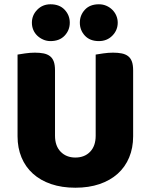

<svg xmlns="http://www.w3.org/2000/svg" viewBox="-20 -861 704 897"><path d="M602 -224Q602 -170 583.5 -125.5Q565 -81 530 -49.5Q495 -18 445 -1Q395 16 332 16Q269 16 219 -1Q169 -18 134 -49.5Q99 -81 80.5 -125.5Q62 -170 62 -224V-606Q73 -608 97 -611.5Q121 -615 143 -615Q166 -615 183.5 -611.5Q201 -608 213 -599Q225 -590 231 -574Q237 -558 237 -532V-227Q237 -179 263.5 -152Q290 -125 332 -125Q375 -125 401 -152Q427 -179 427 -227V-606Q438 -608 462 -611.5Q486 -615 508 -615Q531 -615 548.5 -611.5Q566 -608 578 -599Q590 -590 596 -574Q602 -558 602 -532ZM129 -755Q129 -790 154 -815.5Q179 -841 216 -841Q258 -841 282 -815.5Q306 -790 306 -755Q306 -720 282 -694.5Q258 -669 216 -669Q198 -669 182 -676Q166 -683 154 -694.5Q142 -706 135.5 -721.5Q129 -737 129 -755ZM353 -755Q353 -790 376.5 -815.5Q400 -841 442 -841Q461 -841 477 -834Q493 -827 505 -815Q517 -803 523.5 -787.5Q530 -772 530 -755Q530 -720 505 -694.5Q480 -669 442 -669Q400 -669 376.5 -694.5Q353 -720 353 -755Z"/></svg>

Font: Baloo Thambi
Style: Regular
Weight: 400
Designer: Aadarsh Rajan and Ek Type
Foundry: Ek Type
Version: Version 1.443;PS 1.000;hotconv 16.6.51;makeotf.lib2.5.65220;